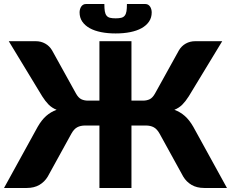

<svg xmlns="http://www.w3.org/2000/svg" viewBox="-26 -933 1146 953"><path d="M1100.5 0H987.5Q951 0 925 -15.2Q899 -30.5 883.5 -56.5L766.5 -269Q753.5 -292.5 737.2 -301.2Q721 -310 697.5 -310H626.5V0H467.5V-310H397Q373.5 -310 357.2 -301.2Q341 -292.5 328 -269L211 -56.5Q195.5 -30.5 169.5 -15.2Q143.5 0 107 0H-6L161 -303.5Q180.5 -337.5 203.2 -357.5Q226 -377.5 255 -388Q231.5 -397.5 215.2 -414Q199 -430.5 183.5 -455L17.5 -728.5H151.5Q177 -728.5 198.2 -716.8Q219.5 -705 232.5 -683L351 -469Q363 -447.5 377.5 -440.5Q392 -433.5 411 -433.5H467.5V-728.5H626.5V-433.5H683.5Q702.5 -433.5 717 -440.5Q731.5 -447.5 743.5 -469L862 -683Q875 -705 896.2 -716.8Q917.5 -728.5 943 -728.5H1077L911 -455Q895.5 -430.5 879.2 -414Q863 -397.5 839.5 -388Q868.5 -377.5 891.2 -357.5Q914 -337.5 933.5 -303.5ZM548 -842Q565 -842 576 -844.8Q587 -847.5 593.2 -855.5Q599.5 -863.5 601.8 -877.2Q604 -891 604 -913H696Q704 -913 709.8 -909.2Q715.5 -905.5 719.2 -899.8Q723 -894 725 -886.5Q727 -879 727 -871.5Q727 -845.5 713.8 -826Q700.5 -806.5 676.8 -793.2Q653 -780 620.2 -773.5Q587.5 -767 548 -767Q508.5 -767 475.8 -773.5Q443 -780 419.2 -793.2Q395.5 -806.5 382.2 -826Q369 -845.5 369 -871.5Q369 -879 371 -886.5Q373 -894 376.8 -899.8Q380.5 -905.5 386.2 -909.2Q392 -913 400 -913H492Q492 -891 494.2 -877.2Q496.5 -863.5 502.8 -855.5Q509 -847.5 519.8 -844.8Q530.5 -842 548 -842Z"/></svg>

Font: Lato ExtraBold
Style: Regular
Weight: 800
Designer: Lukasz Dziedzic with Adam Twardoch and Botio Nikoltchev
Foundry: tyPoland Lukasz Dziedzic
Version: Version 2.015; 2015-08-06; http://www.latofonts.com/